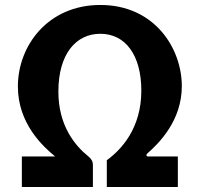

<svg xmlns="http://www.w3.org/2000/svg" viewBox="-20 -753 811 773"><path d="M384 -617C485 -617 549 -531 549 -388C549 -236 468 -150 410 -108V0H696V-123H577C569 -123 567 -129 573 -135C621 -177 712 -268 712 -406C712 -559 602 -733 384 -733C173 -733 52 -569 52 -405C52 -256 152 -164 202 -123H68V0H354V-88C354 -104 348 -113 335 -124C283 -166 215 -246 215 -384C215 -536 286 -617 384 -617Z"/></svg>

Font: United Sans
Style: Bold
Weight: 700
Designer: Pablo Impallari, Rodrigo Fuenzalida (Modified by Dan O. Williams)
Version: Version 1.000;PS 001.000;hotconv 1.0.88;makeotf.lib2.5.64775